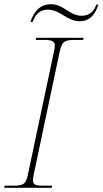

<svg xmlns="http://www.w3.org/2000/svg" viewBox="-29 -894 488 914"><path d="M351 -793C404 -793 427 -833 439 -872H429C421 -845 401 -819 360 -819C300 -819 276 -874 213 -874C156 -874 129 -830 116 -790H127C136 -816 153 -848 199 -848C259 -848 288 -793 351 -793ZM-9 0H217L219 -10H176C139 -10 128 -16 128 -36C128 -45 130 -56 133 -70L254 -643C265 -693 274 -704 324 -704H367L369 -714H143L141 -704H184C223 -704 232 -694 232 -677C232 -669 230 -660 228 -649L104 -64C95 -21 86 -10 36 -10H-7Z"/></svg>

Font: Noto Serif Display Thin
Style: Italic
Weight: 100
Italic angle: -12°
Designer: Monotype Design Team
Foundry: Monotype Imaging Inc.
Version: Version 2.009